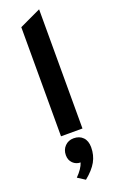

<svg xmlns="http://www.w3.org/2000/svg" viewBox="-188 -767 667 1093"><g transform="rotate(-20 145.0 -220.5)"><path d="M80 -661 210 -722V0H80ZM84 252Q123 213 134 178Q107 178 88 159.5Q69 141 69 111Q69 78 90 56.5Q111 35 143 35Q178 35 199 56.5Q220 78 220 117Q220 165 198.5 203.5Q177 242 129 281Z"/></g></svg>

Font: OVRPSS Recut ExtraBold
Style: Regular
Weight: 800
Designer: Giant Group
Foundry: Giant Group
Version: Version 1.001;hotconv 1.0.109;makeotfexe 2.5.65596